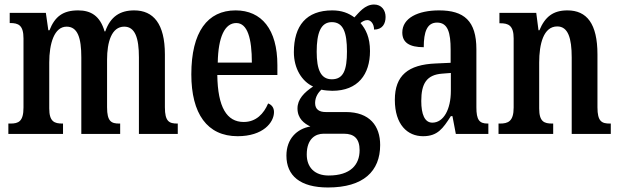

<svg xmlns="http://www.w3.org/2000/svg" viewBox="-20 -593 2745 850"><path d="M17 0H259V-46H257C221 -46 198 -54 198 -113V-316C198 -400 220 -475 275 -475C324 -475 340 -425 340 -339V0H512V-46H508C473 -46 454 -55 454 -118V-329C454 -407 474 -475 530 -475C578 -475 595 -425 595 -339V0H767V-46H765C729 -46 710 -55 710 -118V-352C710 -488 659 -547 574 -547C512 -547 469 -520 446 -454H443C423 -523 382 -547 326 -547C259 -547 223 -520 199 -459H194L183 -536H23V-491H25C61 -491 84 -482 84 -423V-117C84 -55 62 -46 26 -46H17Z M1032 10C1145 10 1193 -51 1193 -97C1193 -118 1181 -130 1167 -135C1148 -90 1114 -53 1059 -53C984 -53 944 -118 942 -261H1208V-305C1208 -463 1138 -547 1023 -547C899 -547 827 -452 827 -264C827 -90 897 10 1032 10ZM1095 -316H944C946 -429 975 -491 1026 -491C1076 -491 1095 -422 1095 -316Z M1432 237C1589 237 1663 165 1663 49C1663 -35 1617 -97 1511 -97H1422C1394 -97 1375 -108 1375 -137C1375 -164 1390 -185 1403 -196C1414 -193 1439 -191 1451 -191C1565 -191 1618 -264 1618 -367C1618 -428 1599 -464 1576 -491C1585 -498 1594 -504 1607 -504C1621 -504 1636 -488 1636 -462C1673 -462 1687 -488 1687 -518C1687 -548 1669 -573 1636 -573C1595 -573 1569 -537 1549 -516C1523 -535 1493 -547 1451 -547C1336 -547 1281 -479 1281 -362C1281 -290 1316 -233 1366 -210C1327 -184 1297 -154 1297 -113C1297 -68 1327 -46 1354 -33C1295 -23 1248 21 1248 96C1248 185 1309 237 1432 237ZM1449 -242C1400 -242 1382 -285 1382 -364C1382 -447 1400 -495 1449 -495C1500 -495 1516 -449 1516 -365C1516 -284 1501 -242 1449 -242ZM1435 184C1372 184 1338 147 1338 91C1338 20 1378 -1 1412 -1H1503C1548 -1 1572 21 1572 72C1572 136 1532 184 1435 184Z M1853 10C1917 10 1941 -24 1976 -79H1983L1998 0H2142V-46H2139C2102 -46 2089 -62 2089 -118V-375C2089 -501 2034 -547 1924 -547C1830 -547 1761 -513 1761 -449C1761 -405 1792 -384 1856 -384C1856 -451 1870 -493 1915 -493C1963 -493 1975 -448 1975 -373V-315L1909 -312C1787 -307 1728 -259 1728 -151C1728 -41 1784 10 1853 10ZM1894 -50C1860 -50 1845 -87 1845 -146C1845 -222 1868 -262 1938 -267L1976 -270V-191C1976 -109 1944 -50 1894 -50Z M2187 0H2429V-46H2425C2389 -46 2367 -54 2367 -113V-316C2367 -398 2386 -476 2447 -476C2495 -476 2511 -424 2511 -339V0H2684V-46H2680C2644 -46 2625 -55 2625 -118V-352C2625 -488 2578 -547 2492 -547C2429 -547 2393 -519 2368 -459H2364L2354 -536H2191V-490H2195C2230 -490 2254 -481 2254 -423V-117C2254 -55 2229 -46 2193 -46H2187Z"/></svg>

Font: Noto Serif Sinhala ExtraCondensed SemiBold
Style: Regular
Weight: 600
Width: 2
Designer: Jelle Bosma - Monotype Design Team
Foundry: Monotype Imaging Inc.
Version: Version 2.007